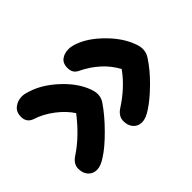

<svg xmlns="http://www.w3.org/2000/svg" viewBox="-99 -725 861 861"><g transform="rotate(-45 332.0 -294.0)"><path d="M338.9 -127.9Q338.9 -158.7 370.1 -179.2Q450.7 -231 499 -298.8Q475.6 -342.3 439.2 -374.5Q402.8 -406.7 362.8 -425.8Q345.7 -433.1 337.9 -444.6Q330.1 -456.1 330.1 -475.1Q330.1 -502.4 347.9 -516.6Q365.7 -530.8 395 -530.8Q417 -530.8 450.2 -516.1Q502 -492.7 552.5 -439.9Q603 -387.2 623 -330.1Q639.6 -286.1 616.2 -252Q586.4 -205.6 538.1 -158.2Q489.7 -110.8 452.1 -86.9Q419.9 -64.9 395 -64.9Q370.1 -64.9 354.5 -82.3Q338.9 -99.6 338.9 -127.9ZM44.9 -120.1Q44.9 -150.4 76.2 -170.9Q149.4 -218.8 214.8 -303.2Q190.4 -340.8 148.7 -372.6Q106.9 -404.3 64 -418Q27.8 -429.2 27.8 -466.8Q27.8 -496.6 48.1 -512.7Q68.4 -528.8 97.2 -528.8Q114.7 -528.8 152.8 -514.2Q210 -491.2 263.4 -439Q316.9 -386.7 336.9 -330.1Q353.5 -286.1 331.1 -253.9Q298.8 -206.1 247.3 -154.3Q195.8 -102.5 158.2 -79.1Q126 -57.1 101.1 -57.1Q76.2 -57.1 60.5 -74.5Q44.9 -91.8 44.9 -120.1Z"/></g></svg>

Font: Shantell Sans Bouncy
Style: Regular
Weight: 600
Designer: Stephen Nixon, Anya Danilova, Shantell Martin
Foundry: Arrow Type
Version: Version 1.006;[9816181b4]